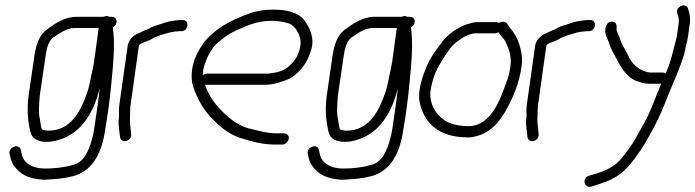

<svg xmlns="http://www.w3.org/2000/svg" viewBox="-20 -540 2608 720"><path d="M350 -435 333 -310C330 -292 326 -273 322 -255C317 -235 315 -216 308 -196C284 -125 247 -50 161 -50C157 -50 152 -51 146 -52C139 -52 137 -55 135 -60C133 -73 131 -80 130 -92C123 -116 127 -149 129 -181L149 -317C154 -352 158 -381 179 -399C202 -413 227 -435 261 -435ZM399 -477H389C386 -479 383 -480 380 -480L366 -477H267C222 -477 187 -452 158 -431C125 -408 114 -370 107 -317L87 -179C80 -126 85 -84 94 -45C100 -20 122 -8 155 -8C172 -8 191 -12 205 -17C285 -42 332 -118 354 -210C351 -178 344 -129 340 -103C336 -77 332 -41 325 -18C312 27 295 70 251 79C221 88 185 92 148 92C103 92 67 72 61 36L58 22C52 -4 10 12 16 37L19 50C21 61 26 72 32 81C56 114 85 130 142 134C162 134 184 131 202 130L230 126C240 124 249 122 257 120C331 98 363 29 375 -57C384 -108 393 -176 398 -232C405 -304 412 -378 403 -437C411 -442 416 -448 417 -456C419 -468 411 -477 399 -477Z M472 -36C471 -49 469 -62 468 -74L467 -88C467 -98 468 -105 468 -115C468 -125 468 -138 470 -149L501 -370L503 -372C506 -377 518 -380 525 -383C538 -389 545 -390 556 -398C564 -402 573 -404 581 -408L612 -417C616 -418 618 -419 621 -419C628 -420 633 -421 638 -422C641 -422 645 -422 650 -423H660C687 -423 692 -465 665 -465H655C648 -464 641 -464 636 -463L624 -461C617 -460 610 -459 604 -457L574 -447C562 -444 550 -440 539 -433C529 -427 522 -427 510 -420L495 -413C480 -407 462 -389 459 -370L428 -150C427 -142 426 -134 426 -126C426 -116 427 -107 426 -98C422 -71 428 -50 430 -27C432 0 474 -9 472 -36Z M741 -257C741 -265 741 -272 742 -278C750 -313 763 -339 781 -364C792 -378 806 -387 820 -399C835 -411 855 -421 873 -429C911 -446 947 -462 1000 -462C1019 -462 1038 -459 1053 -455C1082 -450 1097 -424 1105 -399C1112 -375 1102 -343 1090 -322C1072 -296 1053 -277 1018 -269L995 -265C988 -264 982 -264 977 -264H756C751 -264 746 -262 741 -257ZM1063 -20C1065 -31 1056 -40 1045 -40H1015C982 -40 954 -49 927 -55C880 -64 843 -92 815 -121C787 -148 763 -180 749 -222H971C1008 -222 1040 -234 1066 -245C1094 -260 1125 -295 1138 -328C1141 -338 1142 -338 1147 -353C1161 -400 1140 -439 1119 -467C1097 -493 1056 -504 1005 -504C972 -504 939 -499 914 -489C862 -470 810 -446 773 -410C764 -403 756 -395 749 -386C721 -349 690 -295 701 -227C712 -187 733 -146 756 -117C790 -78 829 -38 887 -21C921 -10 964 2 1008 2H1039C1050 2 1061 -9 1063 -20Z M1468 -435 1451 -310C1448 -292 1444 -273 1440 -255C1435 -235 1433 -216 1426 -196C1402 -125 1365 -50 1279 -50C1275 -50 1270 -51 1264 -52C1257 -52 1255 -55 1253 -60C1251 -73 1249 -80 1248 -92C1241 -116 1245 -149 1247 -181L1267 -317C1272 -352 1276 -381 1297 -399C1320 -413 1345 -435 1379 -435ZM1517 -477H1507C1504 -479 1501 -480 1498 -480L1484 -477H1385C1340 -477 1305 -452 1276 -431C1243 -408 1232 -370 1225 -317L1205 -179C1198 -126 1203 -84 1212 -45C1218 -20 1240 -8 1273 -8C1290 -8 1309 -12 1323 -17C1403 -42 1450 -118 1472 -210C1469 -178 1462 -129 1458 -103C1454 -77 1450 -41 1443 -18C1430 27 1413 70 1369 79C1339 88 1303 92 1266 92C1221 92 1185 72 1179 36L1176 22C1170 -4 1128 12 1134 37L1137 50C1139 61 1144 72 1150 81C1174 114 1203 130 1260 134C1280 134 1302 131 1320 130L1348 126C1358 124 1367 122 1375 120C1449 98 1481 29 1493 -57C1502 -108 1511 -176 1516 -232C1523 -304 1530 -378 1521 -437C1529 -442 1534 -448 1535 -456C1537 -468 1529 -477 1517 -477Z M1851 -454C1848 -456 1844 -457 1841 -457H1768C1761 -457 1752 -455 1742 -452C1703 -443 1667 -417 1643 -389C1619 -358 1589 -320 1575 -278C1561 -245 1547 -196 1553 -160C1569 -79 1625 -25 1732 -25C1740 -24 1748 -25 1756 -27C1816 -38 1854 -82 1881 -133C1906 -179 1927 -229 1936 -291C1943 -337 1927 -383 1910 -412C1903 -424 1896 -429 1888 -442L1881 -452C1874 -460 1861 -461 1851 -454ZM1849 -419C1861 -401 1873 -394 1880 -374C1890 -353 1899 -324 1894 -291C1892 -275 1889 -260 1884 -245C1868 -202 1852 -152 1826 -118C1806 -92 1779 -67 1738 -67C1699 -67 1663 -75 1642 -93C1614 -114 1591 -147 1594 -195C1599 -233 1610 -265 1625 -292C1640 -318 1656 -344 1674 -366C1682 -376 1705 -392 1715 -399C1727 -405 1746 -415 1762 -415H1835C1839 -415 1844 -416 1849 -419Z M2000 -36C1999 -49 1997 -62 1996 -74L1995 -88C1995 -98 1996 -105 1996 -115C1996 -125 1996 -138 1998 -149L2029 -370L2031 -372C2034 -377 2046 -380 2053 -383C2066 -389 2073 -390 2084 -398C2092 -402 2101 -404 2109 -408L2140 -417C2144 -418 2146 -419 2149 -419C2156 -420 2161 -421 2166 -422C2169 -422 2173 -422 2178 -423H2188C2215 -423 2220 -465 2193 -465H2183C2176 -464 2169 -464 2164 -463L2152 -461C2145 -460 2138 -459 2132 -457L2102 -447C2090 -444 2078 -440 2067 -433C2057 -427 2050 -427 2038 -420L2023 -413C2008 -407 1990 -389 1987 -370L1956 -150C1955 -142 1954 -134 1954 -126C1954 -116 1955 -107 1954 -98C1950 -71 1956 -50 1958 -27C1960 0 2002 -9 2000 -36Z M2250 -431C2247 -407 2260 -394 2265 -375C2269 -362 2280 -340 2287 -329C2306 -293 2327 -250 2370 -235C2384 -231 2396 -226 2413 -226H2459C2456 -217 2451 -206 2446 -193C2431 -156 2415 -111 2395 -78C2384 -59 2363 -18 2350 1C2334 23 2314 54 2293 72C2263 97 2229 108 2188 119C2169 124 2167 150 2181 158C2194 165 2209 155 2222 152C2245 144 2267 137 2286 125C2324 106 2359 58 2383 22C2397 3 2420 -41 2432 -62C2452 -99 2470 -143 2486 -184C2508 -238 2528 -280 2546 -338L2551 -362C2554 -376 2558 -389 2560 -403L2567 -453C2570 -475 2565 -493 2560 -508C2551 -533 2511 -514 2520 -489C2524 -480 2527 -468 2525 -453L2518 -403C2517 -398 2516 -393 2514 -387C2502 -341 2494 -302 2476 -264C2473 -267 2470 -268 2466 -268H2420C2415 -268 2410 -269 2406 -270C2370 -279 2348 -304 2335 -333C2327 -350 2323 -355 2314 -372C2307 -385 2304 -400 2298 -412C2296 -417 2291 -425 2292 -431C2294 -445 2291 -459 2275 -459C2259 -459 2252 -446 2250 -431Z"/></svg>

Font: PolanStronk
Style: Ita
Weight: 500
Version: Version 1.0